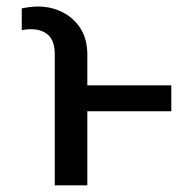

<svg xmlns="http://www.w3.org/2000/svg" viewBox="-20 -558 580 578"><path d="M242.9 0H144.9V-393.5Q144.9 -435 125.2 -452.6Q105.5 -470.2 72.4 -470.2Q59.7 -470.2 45.5 -467.3V-532.7Q55 -534.8 68.5 -536.6Q82 -538.4 93.8 -538.4Q133.5 -538.4 167.4 -521.7Q201.3 -505 222.1 -472.7Q242.9 -440.3 242.9 -393.5V-301.1H495.7V-223H242.9Z"/></svg>

Font: Inter UI
Style: Regular
Weight: 400
Designer: Rasmus Andersson
Foundry: rsms
Version: 3.2;8d6f07862